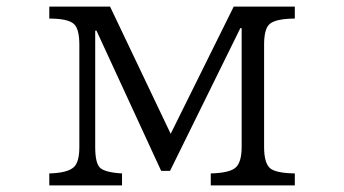

<svg xmlns="http://www.w3.org/2000/svg" viewBox="-20 -560 1040 580"><path d="M128.9 -540H312.5L495.6 -155.8L686 -540H870.6V-503.9Q809.1 -503.4 792.5 -485.4Q777.8 -470.2 777.8 -424.8V-116.2Q777.8 -68.4 795.4 -52.2Q812.5 -37.1 870.6 -36.1V0H616.7V-36.1Q676.8 -37.6 693.8 -55.7Q710 -72.8 710 -116.2V-475.1H706.1L493.7 -43.9H466.8L271.5 -467.3H267.6V-116.2Q267.6 -67.9 281.7 -53.7Q296.4 -39.1 348.6 -36.1V0H128.9V-36.1Q185.1 -37.6 203.6 -55.7Q219.7 -71.3 219.7 -116.2V-424.8Q219.7 -472.2 203.6 -487.3Q186 -503.9 128.9 -503.9Z"/></svg>

Font: BIZ UDMincho
Style: Regular
Weight: 400
Monospace: yes
Designer: TypeBank Co., Ltd.
Foundry: Morisawa Inc.
Version: Version 1.06